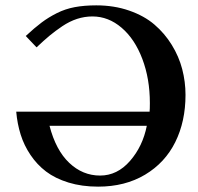

<svg xmlns="http://www.w3.org/2000/svg" viewBox="-20 -678 732 710"><path d="M522.9 -212.9H163.1Q186.5 -122.6 236.1 -75.7Q285.6 -28.8 350.1 -28.8Q413.6 -28.8 460.7 -82.8Q507.8 -136.7 522.9 -212.9ZM115.2 -502.9 75.2 -544.9Q108.4 -575.7 133.8 -594.7Q159.2 -613.8 190.2 -629.4Q221.2 -645 256.3 -651.6Q291.5 -658.2 335.9 -658.2Q401.9 -658.2 457.5 -638.9Q513.2 -619.6 551 -587.2Q588.9 -554.7 615.2 -512Q641.6 -469.2 653.8 -422.4Q666 -375.5 666 -327.1Q666 -229 628.2 -152.6Q590.3 -76.2 516.4 -32Q442.4 12.2 342.8 12.2Q282.7 12.2 233.4 -2.9Q184.1 -18.1 150.4 -43.7Q116.7 -69.3 92.8 -105Q68.8 -140.6 56.4 -180.4Q43.9 -220.2 40 -265.1H533.2Q534.2 -273.9 534.2 -296.9Q534.2 -386.7 506.3 -460.2Q478.5 -533.7 429.7 -575.4Q380.9 -617.2 321.8 -617.2Q293 -617.2 265.1 -608.2Q237.3 -599.1 210.4 -581.1Q183.6 -563 163.1 -545.9Q142.6 -528.8 115.2 -502.9Z"/></svg>

Font: Linux Libertine G
Style: Semibold
Weight: 600
Designer: Philipp H. Poll
Foundry: Philipp H. Poll
Version: Version 5.1.1